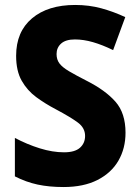

<svg xmlns="http://www.w3.org/2000/svg" viewBox="-20 -744 560 774"><path d="M486 -209Q486 -146 457.5 -96.5Q429 -47 373 -18.5Q317 10 236 10Q178 10 131.5 0Q85 -10 40 -33V-188Q89 -162 140.5 -146Q192 -130 238 -130Q282 -130 302.5 -148.5Q323 -167 323 -196Q323 -228 294.5 -249.5Q266 -271 204 -304Q162 -326 126 -352.5Q90 -379 67.5 -418.5Q45 -458 45 -519Q45 -616 109 -670Q173 -724 283 -724Q339 -724 388.5 -710.5Q438 -697 485 -675L436 -542Q393 -563 355 -574Q317 -585 282 -585Q245 -585 226.5 -568.5Q208 -552 208 -526Q208 -504 219.5 -488.5Q231 -473 258 -457Q285 -441 330 -418Q405 -380 445.5 -334Q486 -288 486 -209Z"/></svg>

Font: Noto Sans SemiCondensed ExtraBold
Style: Regular
Weight: 800
Width: 4
Designer: Monotype Design Team
Foundry: Monotype Imaging Inc.
Version: Version 2.013; ttfautohint (v1.8.4.7-5d5b)